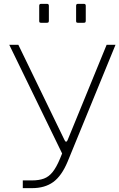

<svg xmlns="http://www.w3.org/2000/svg" viewBox="-20 -974 618 994"><path d="M233 -944V-868Q233 -861 231 -858.5Q229 -856 221 -856H194Q187 -856 185 -858Q183 -860 183 -866V-944Q183 -954 192 -954H224Q233 -954 233 -944ZM424 -944V-868Q424 -861 422 -858.5Q420 -856 412 -856H385Q378 -856 376 -858Q374 -860 374 -866V-944Q374 -954 383 -954H415Q424 -954 424 -944ZM98 0V-40H146Q182 -40 207.5 -49.5Q233 -59 252.5 -83.5Q272 -108 290 -151L532 -742H578L330 -137Q299 -63 255.5 -31.5Q212 0 146 0ZM312 -158 28 -742H75L314 -249Q323 -230 332 -253L343 -247Z"/></svg>

Font: Libre Franklin Thin
Style: Regular
Weight: 100
Designer: Pablo Impallari, Rodrigo Fuenzalida, Nhung Nguyen
Foundry: Impallari Type
Version: Version 3.000